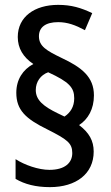

<svg xmlns="http://www.w3.org/2000/svg" viewBox="-20 -781 455 789"><path d="M47 -400C47 -329 85 -293 175 -249C256 -208 277 -193 277 -152C277 -112 247 -83 183 -83C138 -83 81 -103 44 -127V-46C81 -24 127 -12 185 -12C293 -12 365 -67 365 -158C365 -203 346 -236 305 -267C342 -291 366 -333 366 -389C366 -465 316 -504 233 -543C171 -573 140 -591 140 -632C140 -668 166 -690 219 -690C257 -690 290 -678 329 -657L359 -727C313 -749 273 -761 219 -761C122 -761 53 -712 53 -629C53 -583 75 -546 117 -518C74 -495 47 -454 47 -400ZM127 -411C127 -445 147 -473 178 -484C265 -444 285 -421 285 -377C285 -342 269 -318 245 -302L218 -315C158 -344 127 -370 127 -411Z"/></svg>

Font: Noto Sans Sinhala Condensed Medium
Style: Regular
Weight: 500
Width: 3
Designer: Jelle Bosma - Monotype Design Team
Foundry: Monotype Imaging Inc.
Version: Version 2.006